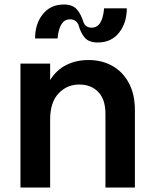

<svg xmlns="http://www.w3.org/2000/svg" viewBox="-20 -844 686 854"><path d="M236 -673H136Q136 -738 170.5 -781Q205 -824 264 -824Q303 -824 322 -802Q341 -780 351 -746Q360 -721 388 -721Q436 -721 443 -807H544Q544 -742 509.5 -698.5Q475 -655 415 -655Q375 -655 356.5 -677Q338 -699 329 -734Q318 -758 291 -758Q244 -758 236 -673ZM580 -354V-10H449V-338Q449 -402 417 -435Q385 -468 333 -468H332Q278 -468 240.5 -428.5Q203 -389 203 -312V-10H71V-561H203V-488Q231 -533 275 -555Q319 -577 374 -577H375Q433 -577 479.5 -551Q526 -525 553 -475Q580 -425 580 -354Z"/></svg>

Font: 카카오 큰글씨 ExtraBold
Style: Regular
Weight: 800
Designer: Park Young-rak; Lee Sang-min; Kim Jung-jin; Min Bon; Park Min-gyu;
Foundry: Kakao Corporation
Version: Version 2.003